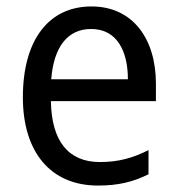

<svg xmlns="http://www.w3.org/2000/svg" viewBox="-20 -566 550 596"><path d="M264 -546C132 -546 51 -443 51 -264C51 -94 137 10 284 10C347 10 392 -1 441 -25V-100C391 -75 347 -63 290 -63C193 -63 140 -127 138 -252H464V-306C464 -447 391 -546 264 -546ZM263 -476C342 -476 377 -409 377 -320H139C147 -421 190 -476 263 -476Z"/></svg>

Font: Noto Sans Bengali UI SemiCondensed
Style: Regular
Weight: 400
Width: 4
Designer: Jelle Bosma - Monotype Design Team
Foundry: Monotype Imaging Inc.
Version: Version 2.003